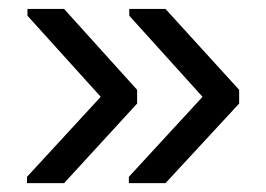

<svg xmlns="http://www.w3.org/2000/svg" viewBox="-20 -479 596 430"><path d="M350.6 -68.8H268.6V-83L433.6 -262.2L269.5 -443.8V-459H350.6L515.6 -277.8V-247.1ZM123.5 -68.8H40.5V-83L205.6 -262.2L41.5 -443.8V-459H123.5L287.1 -277.8V-247.1Z"/></svg>

Font: TypoPRO Liberation Sans
Style: Regular
Weight: 400
Designer: Steve Matteson
Foundry: Ascender Corporation
Version: Version 2.00.1